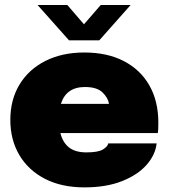

<svg xmlns="http://www.w3.org/2000/svg" viewBox="-20 -758 694 790"><path d="M624.5 -168Q619.5 -121 583.2 -79.8Q547 -38.5 482.2 -12.8Q417.5 13 327 13Q233.5 13 165 -22.2Q96.5 -57.5 59.5 -120.2Q22.5 -183 22.5 -264.5Q22.5 -348 60.5 -410.5Q98.5 -473 167.2 -507.5Q236 -542 327 -542Q421 -542 489.2 -506.8Q557.5 -471.5 594.5 -406.8Q631.5 -342 631.5 -253Q631.5 -238 631 -227.5Q630.5 -217 629.5 -210.5H228.5Q238 -172 263.8 -151.5Q289.5 -131 335.5 -131Q384 -131 403.8 -143.2Q423.5 -155.5 425.5 -168ZM329.5 -400Q252.5 -400 230.5 -330.5H428.5Q425 -355 402 -377.5Q379 -400 329.5 -400ZM134.5 -737.5H257L325.5 -658L394.5 -737.5H517.5L388.5 -592H264Z"/></svg>

Font: Epilogue Black
Style: Regular
Weight: 900
Designer: Tyler Finck
Foundry: Etcetera Type Co
Version: Version 2.111; ttfautohint (v1.8.3)